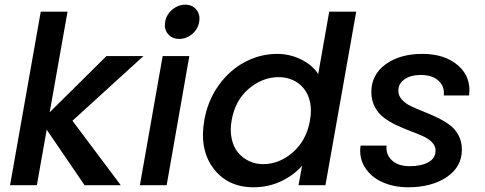

<svg xmlns="http://www.w3.org/2000/svg" viewBox="-20 -790 2069 819"><path d="M22.9 0 153.8 -740.2H268.1L191.9 -311L434.1 -550.8H591.8L289.1 -274.9L495.1 0H340.8L179.2 -236.8L137.2 0Z M576.7 0 673.8 -550.8H787.6L690.9 0ZM744.6 -624Q713.9 -624 696.5 -645Q679.2 -666 684.6 -696.8Q689.5 -727.5 714.6 -748.8Q739.7 -770 770.5 -770Q800.3 -770 817.6 -748.8Q835 -727.5 829.6 -696.8Q824.7 -666 799.8 -645Q774.9 -624 744.6 -624Z M851.6 -277.8Q866.2 -360.8 912.6 -425.8Q959 -490.7 1024.4 -525.4Q1089.8 -560.1 1162.6 -560.1Q1216.3 -560.1 1264.4 -536.4Q1312.5 -512.7 1337.4 -474.1L1384.3 -740.2H1499.5L1368.2 0H1253.4L1268.6 -83Q1232.9 -42.5 1179 -16.8Q1125 8.8 1061.5 8.8Q951.2 8.8 890.4 -71.8Q829.6 -152.3 851.6 -277.8ZM1302.2 -275.9Q1310.1 -320.3 1302.5 -354.7Q1294.9 -389.2 1275.6 -412.8Q1256.3 -436.5 1228.8 -448.7Q1201.2 -460.9 1168.5 -460.9Q1100.1 -460.9 1041.7 -411.9Q983.4 -362.8 968.3 -277.8Q960.4 -234.4 968.3 -198.2Q976.1 -162.1 995.6 -138.9Q1015.1 -115.7 1042.7 -102.8Q1070.3 -89.8 1102.5 -89.8Q1170.9 -89.8 1229 -140.1Q1287.1 -190.4 1302.2 -275.9Z M1950.2 -151.9Q1950.2 -78.1 1885.7 -34.7Q1821.3 8.8 1721.2 8.8Q1659.2 8.8 1610.4 -13.4Q1561.5 -35.6 1536.1 -76.7Q1510.7 -117.7 1518.1 -168.9H1628.9Q1625 -130.9 1651.9 -106Q1678.7 -81.1 1728 -81.1Q1776.4 -81.1 1807.1 -97.9Q1837.9 -114.7 1837.9 -147.9Q1837.9 -167.5 1822.8 -183.1Q1807.6 -198.7 1783.4 -209.5Q1759.3 -220.2 1730 -231.2Q1700.7 -242.2 1671.6 -255.9Q1642.6 -269.5 1618.4 -287.4Q1594.2 -305.2 1579.1 -333.5Q1564 -361.8 1564 -397.9Q1564 -470.7 1624.5 -515.4Q1685.1 -560.1 1782.2 -560.1Q1877.4 -560.1 1934.1 -510.7Q1990.7 -461.4 1981 -382.8H1873Q1877 -421.9 1850.3 -446Q1823.7 -470.2 1774.9 -470.2Q1731.9 -470.2 1705.6 -451.9Q1679.2 -433.6 1679.2 -402.8Q1679.2 -381.8 1694.1 -365.2Q1709 -348.6 1732.9 -337.2Q1756.8 -325.7 1785.6 -314.5Q1814.5 -303.2 1843.5 -289.3Q1872.6 -275.4 1896.5 -258.3Q1920.4 -241.2 1935.3 -213.9Q1950.2 -186.5 1950.2 -151.9Z"/></svg>

Font: Poppins Medium
Style: Italic
Weight: 500
Italic angle: -10°
Designer: Ninad Kale (Devanagari), Jonny Pinhorn (Latin)
Foundry: Indian Type Foundry
Version: Version 3.200;PS 1.000;hotconv 16.6.54;makeotf.lib2.5.65590